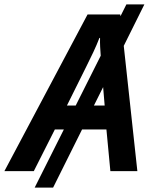

<svg xmlns="http://www.w3.org/2000/svg" viewBox="-79 -780 702 875"><path d="M-59 0H75L171 -190H212L79 75H163L295 -190H406L424 0H547L485 -571L579 -760H497L470 -706L469 -714H320ZM226 -299 313 -474C337 -522 358 -565 374 -607H377C376 -581 378 -553 380 -526L266 -299ZM398 -299H349L391 -383Z"/></svg>

Font: Noto Sans SemiBold
Style: Italic
Weight: 600
Italic angle: -12°
Designer: Monotype Design Team
Foundry: Monotype Imaging Inc.
Version: Version 2.013